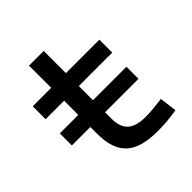

<svg xmlns="http://www.w3.org/2000/svg" viewBox="-184 -809 955 955"><g transform="rotate(-45 293.0 -332.0)"><path d="M34.2 -242.2H164.1V-195.3C164.1 -51.8 229.5 9.8 386.7 9.8C435.5 9.8 476.6 5.9 522.5 -2L510.7 -92.8C463.9 -86.9 428.7 -83 396.5 -83C304.7 -83 267.6 -118.2 267.6 -200.2V-242.2H502.9V-327.1H267.6V-426.8H502.9V-517.6H267.6V-673.8H164.1V-517.6H34.2V-426.8H164.1V-327.1H34.2Z"/></g></svg>

Font: Cascadia Code PL
Style: Regular
Weight: 400
Monospace: yes
Designer: Aaron Bell
Foundry: Saja Typeworks
Version: Version 2404.023